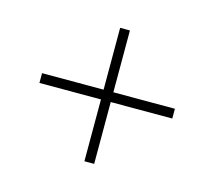

<svg xmlns="http://www.w3.org/2000/svg" viewBox="-75 -675 720 645"><g transform="rotate(15 285.0 -353.0)"><path d="M302 -370V-585H268V-370H54V-336H268V-121H302V-336H516V-370Z"/></g></svg>

Font: Noto Sans Cherokee ExtraLight
Style: Regular
Weight: 200
Designer: Monotype Design Team
Foundry: Monotype Imaging Inc.
Version: Version 2.001